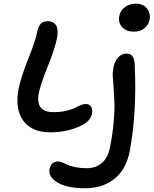

<svg xmlns="http://www.w3.org/2000/svg" viewBox="-20 -761 826 1032"><path d="M700.2 -590.8Q659.2 -590.8 636.7 -615Q614.3 -639.2 621.1 -674.8Q627 -704.6 651.6 -722.9Q676.3 -741.2 709 -741.2Q751 -741.2 770.8 -714.8Q790.5 -688.5 784.2 -654.8Q779.3 -629.4 757.6 -610.1Q735.8 -590.8 700.2 -590.8ZM251 -49.8Q149.9 -49.8 104.5 -113.3Q59.1 -176.8 80.1 -284.2Q93.3 -348.1 131.6 -444.1Q169.9 -540 179.2 -585.9Q184.6 -616.7 197.5 -631.8Q210.4 -647 236.8 -647Q270 -647 282.5 -622.8Q294.9 -598.6 286.1 -555.2Q275.9 -502 236.8 -404.3Q197.8 -306.6 189 -263.2Q168 -158.2 267.1 -158.2Q303.7 -158.2 334.2 -165Q364.7 -171.9 380.4 -180.2Q396 -188.5 412.1 -195.3Q428.2 -202.1 439.9 -202.1Q460 -202.1 469.5 -187.7Q479 -173.3 475.1 -152.8Q468.3 -113.3 422.9 -88.9Q346.2 -49.8 251 -49.8ZM438 251Q340.3 251 289.6 220.2Q238.8 189.5 246.1 147.9Q255.4 106.9 292 106.9Q302.2 106.9 316.2 112.5Q330.1 118.2 343.8 125Q357.4 131.8 385 137.5Q412.6 143.1 446.8 143.1Q495.6 143.1 527.8 114.7Q560.1 86.4 570.8 33.2Q585 -38.6 590.8 -103Q596.7 -167.5 595 -207Q593.3 -246.6 590.8 -286.1Q588.4 -325.7 586.4 -347.7Q584.5 -369.6 589.8 -398.9Q597.7 -436 617.2 -454.6Q636.7 -473.1 659.2 -473.1Q679.7 -473.1 690.9 -460.2Q702.1 -447.3 704.1 -415Q716.3 -155.3 676.8 54.2Q656.7 152.3 593.3 201.7Q529.8 251 438 251Z"/></svg>

Font: Shantell Sans Irregular Bouncy
Style: Italic
Weight: 500
Italic angle: -11.31°
Designer: Stephen Nixon, Anya Danilova, Shantell Martin
Foundry: Arrow Type
Version: Version 1.006;[9816181b4]